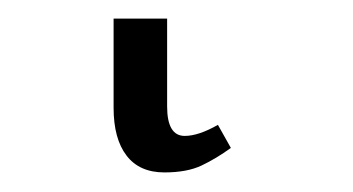

<svg xmlns="http://www.w3.org/2000/svg" viewBox="-20 34 373 203"><path d="M153.8 216.3Q127.4 216.3 113.8 198.5Q100.1 180.7 100.1 147.9V53.7H156.7V146.5Q156.7 177.7 175.3 177.7Q189.9 177.7 210.4 166L224.1 190.4Q208.5 201.7 193.1 209Q177.7 216.3 153.8 216.3Z"/></svg>

Font: Times New Roman
Style: Regular
Weight: 400
Designer: Steve Matteson
Foundry: Ascender Corporation
Version: Version 2.00.3